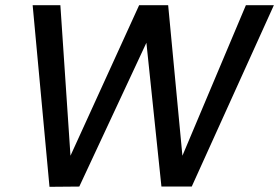

<svg xmlns="http://www.w3.org/2000/svg" viewBox="-20 -720 1077 741"><path d="M171 1 106 -700H213L252 -119L517 -700H629L684 -119L929 -700H1037L720 0H603L545 -555L286 0Z"/></svg>

Font: DM Sans Medium
Style: Italic
Weight: 500
Italic angle: -10°
Designer: Colophon Foundry, Jonny Pinhorn
Foundry: Colophon Foundry
Version: Version 4.004;gftools[0.9.30]